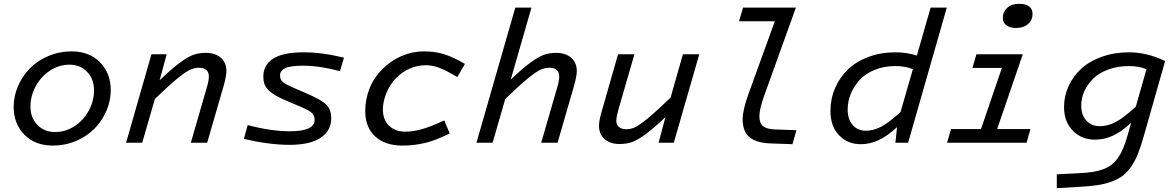

<svg xmlns="http://www.w3.org/2000/svg" viewBox="-20 -750 6178 1009"><path d="M356 -480Q449.2 -480 505.6 -422.6Q562 -365.2 562 -276.9Q562 -220.2 539.1 -167.2Q516.1 -114.3 476.6 -74Q437 -33.7 379.6 -9.3Q322.3 15.1 257.8 15.1Q164.6 15.1 108.2 -42.2Q51.8 -99.6 51.8 -188Q51.8 -244.6 74.7 -297.6Q97.7 -350.6 137.2 -390.9Q176.8 -431.2 234.1 -455.6Q291.5 -480 356 -480ZM270 -56.2Q324.2 -56.2 371.6 -86.9Q418.9 -117.7 446.5 -168.5Q474.1 -219.2 474.1 -275.9Q474.1 -334.5 437.7 -372.3Q401.4 -410.2 345.2 -410.2Q290.5 -410.2 242.9 -378.9Q195.3 -347.7 167.7 -296.9Q140.1 -246.1 140.1 -189.9Q140.1 -130.9 176.5 -93.5Q212.9 -56.2 270 -56.2Z M856 -464.8 818.8 -328.1Q882.8 -389.2 925 -420.4Q967.3 -451.7 996.6 -461.9Q1025.9 -472.2 1062 -472.2Q1111.3 -472.2 1140.6 -446.3Q1169.9 -420.4 1169.9 -376Q1169.9 -351.1 1154.8 -296.9L1068.8 0H982.9L1067.9 -293.9Q1077.6 -327.1 1077.6 -349.1Q1077.6 -371.1 1064 -382.6Q1050.3 -394 1026.9 -394Q1002.4 -394 979.5 -383.8Q956.5 -373.5 912.6 -337.9Q868.7 -302.2 793.9 -230L727.5 0H642.6L775.9 -464.8Z M1720.7 -127Q1720.7 -64.5 1665.8 -26.6Q1610.8 11.2 1501.5 11.2Q1395.5 11.2 1261.7 -20L1281.7 -92.8Q1403.3 -60.1 1504.4 -60.1Q1633.3 -60.1 1633.3 -120.1Q1633.3 -142.1 1619.4 -155.8Q1605.5 -169.4 1562.5 -188L1496.6 -215.8Q1455.1 -232.9 1429 -248Q1402.8 -263.2 1388.4 -279.1Q1374 -294.9 1368.9 -310.8Q1363.8 -326.7 1363.8 -348.1Q1363.8 -408.2 1415.3 -441.7Q1466.8 -475.1 1575.7 -475.1Q1674.3 -475.1 1787.6 -446.8L1766.6 -376Q1659.2 -404.8 1573.7 -404.8Q1505.9 -404.8 1478.8 -391.6Q1451.7 -378.4 1451.7 -354Q1451.7 -332.5 1464.6 -320.6Q1477.5 -308.6 1521.5 -289.1L1586.4 -261.2Q1669.4 -225.6 1695.1 -199.7Q1720.7 -173.8 1720.7 -127Z M2217.3 -407.2Q2173.8 -407.2 2134 -389.9Q2094.2 -372.6 2063.5 -341.8Q2030.8 -309.1 2011.5 -263.2Q1992.2 -217.3 1992.2 -174.8Q1992.2 -121.1 2024.2 -89.6Q2056.2 -58.1 2111.3 -58.1Q2150.4 -58.1 2196.8 -71Q2243.2 -84 2314.5 -117.2L2343.3 -48.8Q2270 -12.2 2212.6 1.5Q2155.3 15.1 2095.2 15.1Q2004.4 15.1 1951.9 -32.7Q1899.4 -80.6 1899.4 -166Q1899.4 -227.1 1921.9 -284.7Q1944.3 -342.3 1991.2 -388.2Q2034.2 -431.2 2090.3 -455.6Q2146.5 -480 2207.5 -480Q2265.1 -480 2313 -465.3Q2360.8 -450.7 2423.3 -414.1L2383.3 -345.2Q2323.7 -380.4 2288.1 -393.8Q2252.4 -407.2 2217.3 -407.2Z M2772.9 -710 2664.1 -332Q2726.6 -391.1 2768.1 -421.4Q2809.6 -451.7 2838.6 -461.9Q2867.7 -472.2 2903.3 -472.2Q2952.6 -472.2 2981.9 -446.3Q3011.2 -420.4 3011.2 -376Q3011.2 -351.1 2996.1 -296.9L2910.2 0H2824.2L2909.2 -293.9Q2918.9 -327.1 2918.9 -349.1Q2918.9 -371.1 2905.3 -382.6Q2891.6 -394 2868.2 -394Q2843.8 -394 2820.8 -383.8Q2797.9 -373.5 2753.9 -337.9Q2710 -302.2 2635.3 -230L2568.8 0H2483.9L2688 -710Z M3440.9 0 3477.1 -134.8Q3414.6 -75.2 3372.1 -44.2Q3329.6 -13.2 3300.5 -3.2Q3271.5 6.8 3235.8 6.8Q3187 6.8 3157.5 -19Q3127.9 -44.9 3127.9 -88.9Q3127.9 -118.2 3143.1 -168L3228 -464.8H3314L3229 -170.9Q3218.8 -131.8 3218.8 -116.2Q3218.8 -94.7 3232.7 -82.8Q3246.6 -70.8 3271 -70.8Q3294.9 -70.8 3317.9 -81.5Q3340.8 -92.3 3384.5 -128.2Q3428.2 -164.1 3503.9 -236.8L3568.8 -464.8H3654.8L3521 0Z M3912.6 -253.9 4051.8 -638.2H3863.8L3884.8 -710H4162.6L3994.6 -243.2Q3970.7 -175.3 3970.7 -139.2Q3970.7 -103 3989.7 -87.2Q4008.8 -71.3 4051.8 -69.8L4165.5 -65.9L4144.5 7.8L4034.7 3.9Q3955.6 2 3919.2 -28.6Q3882.8 -59.1 3882.8 -123Q3882.8 -171.4 3912.6 -253.9Z M4685.5 0 4694.3 -82Q4641.6 -33.7 4596.4 -12.9Q4551.3 7.8 4503.4 7.8Q4434.6 7.8 4389.4 -39.1Q4344.2 -85.9 4344.2 -167Q4344.2 -230.5 4368.2 -286.4Q4392.1 -342.3 4435.3 -384.3Q4478.5 -426.3 4543.5 -450.7Q4608.4 -475.1 4685.5 -475.1Q4745.1 -475.1 4798.3 -458L4870.6 -710H4955.6L4752.4 0ZM4434.6 -174.8Q4434.6 -123 4460.9 -93Q4487.3 -63 4529.3 -63Q4568.8 -63 4608.2 -82.8Q4647.5 -102.5 4712.4 -161.1L4777.3 -386.2Q4738.3 -402.8 4685.5 -402.8Q4624.5 -402.8 4575.2 -382.3Q4525.9 -361.8 4496.1 -328.4Q4466.3 -294.9 4450.4 -255.4Q4434.6 -215.8 4434.6 -174.8Z M5319.3 -603Q5287.6 -603 5268.8 -616.9Q5250 -630.9 5250 -657.2Q5250 -687 5272.7 -708.5Q5295.4 -730 5336.9 -730Q5370.6 -730 5388.4 -716.3Q5406.2 -702.6 5406.2 -676.8Q5406.2 -644.5 5382.8 -623.8Q5359.4 -603 5319.3 -603ZM4978 -71.8H5135.3L5245.1 -393.1H5090.3L5111.3 -464.8H5355L5220.2 -71.8H5395L5375 0H4957Z M5904.8 -36.1 5924.8 -105Q5873 -57.1 5827.9 -36.6Q5782.7 -16.1 5734.9 -16.1Q5664.6 -16.1 5618.2 -62.7Q5571.8 -109.4 5571.8 -188Q5571.8 -246.1 5595.9 -298.3Q5620.1 -350.6 5663.3 -389.9Q5706.5 -429.2 5771.5 -452.1Q5836.4 -475.1 5913.1 -475.1Q6007.8 -475.1 6103 -429.2L5989.7 -30.8Q5974.6 22 5960 58.6Q5945.3 95.2 5925 124.8Q5904.8 154.3 5881.6 172.4Q5858.4 190.4 5824.2 203.4Q5790 216.3 5749.5 222.7Q5709 229 5651.9 231.9L5533.7 238.8V166L5649.9 160.2Q5691.9 158.2 5722.2 153.6Q5752.4 148.9 5778.1 139.2Q5803.7 129.4 5821.5 115.7Q5839.4 102.1 5855 79.8Q5870.6 57.6 5882.1 30.3Q5893.6 2.9 5904.8 -36.1ZM5662.1 -195.8Q5662.1 -145.5 5689.2 -116.2Q5716.3 -86.9 5759.8 -86.9Q5800.3 -86.9 5840.8 -107.4Q5881.3 -127.9 5948.7 -189L6004.9 -386.2Q5965.8 -402.8 5914.1 -402.8Q5852.5 -402.8 5803 -384.3Q5753.4 -365.7 5723.6 -335.4Q5693.8 -305.2 5678 -269.3Q5662.1 -233.4 5662.1 -195.8Z"/></svg>

Font: IntelOne Mono
Style: Italic
Weight: 400
Italic angle: -16°
Designer: Fred Shallcrass
Foundry: Frere-Jones Type LLC
Version: Version 1.200;hotconv 1.1.0;makeotfexe 2.6.0;FJTRelease1.2